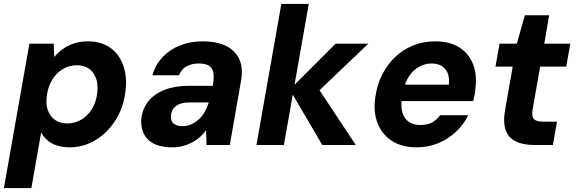

<svg xmlns="http://www.w3.org/2000/svg" viewBox="-36 -740 2938 980"><path d="M-16 220 114 -517H238L241 -449Q260 -472 285 -490Q310 -508 342 -518.5Q374 -529 413 -529Q482 -529 528 -495.5Q574 -462 594 -403.5Q614 -345 604 -271Q597 -211 572 -159.5Q547 -108 508.5 -69.5Q470 -31 422 -9.5Q374 12 322 12Q285 12 256 3Q227 -6 206.5 -23.5Q186 -41 174 -64L124 220ZM307 -110Q346 -110 378.5 -129Q411 -148 433 -183Q455 -218 460 -264Q466 -307 454.5 -339.5Q443 -372 418 -389.5Q393 -407 357 -407Q317 -407 284.5 -387.5Q252 -368 230.5 -333Q209 -298 203 -251Q197 -208 208.5 -176.5Q220 -145 245.5 -127.5Q271 -110 307 -110Z M842 12Q783 12 746.5 -8Q710 -28 695.5 -63Q681 -98 686 -139Q692 -187 722 -224Q752 -261 804 -281.5Q856 -302 928 -302H1050Q1057 -341 1053.5 -366Q1050 -391 1032 -403.5Q1014 -416 978 -416Q942 -416 915.5 -401Q889 -386 878 -356H742Q757 -409 793 -447.5Q829 -486 881.5 -507.5Q934 -529 998 -529Q1070 -529 1118 -505.5Q1166 -482 1186 -436.5Q1206 -391 1194 -326L1137 0H1018L1016 -76Q1002 -56 984 -40Q966 -24 944 -12.5Q922 -1 896.5 5.5Q871 12 842 12ZM895 -96Q918 -96 939 -105Q960 -114 978 -130Q996 -146 1008.5 -168Q1021 -190 1029 -215V-217H930Q902 -217 882 -209.5Q862 -202 850.5 -187.5Q839 -173 837 -154Q833 -125 849 -110.5Q865 -96 895 -96Z M1609 0 1443 -283 1677 -517H1844L1545 -232L1562 -329L1780 0ZM1273 0 1400 -720H1540L1413 0Z M2091 12Q2017 12 1966.5 -19.5Q1916 -51 1892.5 -108Q1869 -165 1879 -240Q1887 -302 1912.5 -354.5Q1938 -407 1978.5 -446.5Q2019 -486 2071.5 -507.5Q2124 -529 2185 -529Q2260 -529 2309 -497.5Q2358 -466 2379 -411Q2400 -356 2390 -286Q2390 -271 2386.5 -255Q2383 -239 2379 -224H1975L1990 -308H2255Q2259 -343 2249 -367Q2239 -391 2218 -403.5Q2197 -416 2167 -416Q2134 -416 2103.5 -399.5Q2073 -383 2051.5 -350.5Q2030 -318 2021 -268L2016 -239Q2009 -198 2017.5 -167Q2026 -136 2049.5 -119Q2073 -102 2109 -102Q2147 -102 2171 -116Q2195 -130 2211 -152H2354Q2332 -106 2292.5 -68.5Q2253 -31 2201.5 -9.5Q2150 12 2091 12Z M2690 0Q2634 0 2597 -18Q2560 -36 2545.5 -75Q2531 -114 2542 -179L2581 -400H2493L2514 -517H2602L2643 -662H2767L2742 -517H2875L2854 -400H2721L2682 -178Q2677 -145 2689.5 -132Q2702 -119 2735 -119H2807L2786 0Z"/></svg>

Font: DM Sans 11pt ExtraBold
Style: Italic
Weight: 800
Italic angle: -10°
Version: Version 4.004;gftools[0.9.30]